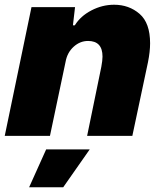

<svg xmlns="http://www.w3.org/2000/svg" viewBox="-22 -574 680 811"><path d="M111 -544H295L286 -467H294Q318 -506 364 -530Q410 -554 460 -554Q523 -554 567.5 -515.5Q612 -477 612 -391Q612 -356 603 -311L537 0H346L406 -292Q411 -319 411 -335Q411 -401 350 -401Q316 -401 289 -376.5Q262 -352 255 -313L189 0H-2ZM173 57H357L245 217H101Z"/></svg>

Font: Mona Sans Black
Style: Italic
Weight: 900
Italic angle: -11.7°
Designer: Deni Anggara
Foundry: GitHub
Version: Version 2.000